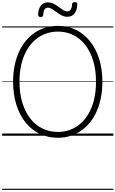

<svg xmlns="http://www.w3.org/2000/svg" viewBox="-20 -1254 1067 1774"><path d="M515 19Q422 19 346 -18Q270 -55 215.5 -123Q161 -191 131 -286.5Q101 -382 101 -499Q101 -576 114.5 -644.5Q128 -713 153.5 -770.5Q179 -828 215.5 -873Q252 -918 298 -950Q344 -982 398.5 -998.5Q453 -1015 515 -1015Q607 -1015 682 -978Q757 -941 811.5 -873Q866 -805 896 -710Q926 -615 926 -499Q926 -421 912.5 -352.5Q899 -284 873.5 -226Q848 -168 811.5 -123Q775 -78 729.5 -46.5Q684 -15 630 2Q576 19 515 19ZM515 -35Q567 -35 613 -49.5Q659 -64 698.5 -92Q738 -120 769 -160Q800 -200 822 -251.5Q844 -303 855.5 -365Q867 -427 867 -499Q867 -606 841.5 -691Q816 -776 769 -837Q722 -898 657.5 -930Q593 -962 515 -962Q463 -962 416.5 -947.5Q370 -933 330 -905Q290 -877 259 -837Q228 -797 205.5 -745.5Q183 -694 171.5 -632Q160 -570 160 -499Q160 -392 186 -306.5Q212 -221 259 -160Q306 -99 371 -67Q436 -35 515 -35ZM355 -1097Q332 -1097 332 -1118Q334 -1172 357.5 -1202Q381 -1232 421 -1232Q451 -1232 475.5 -1219.5Q500 -1207 521.5 -1190.5Q543 -1174 563 -1161.5Q583 -1149 603 -1149Q623 -1149 634 -1166.5Q645 -1184 646 -1215Q648 -1234 670 -1234Q684 -1234 689 -1229.5Q694 -1225 694 -1213Q692 -1159 668.5 -1129Q645 -1099 602 -1099Q574 -1099 549.5 -1112Q525 -1125 503.5 -1141Q482 -1157 462 -1170Q442 -1183 422 -1183Q402 -1183 391.5 -1166.5Q381 -1150 379 -1116Q378 -1106 372.5 -1101.5Q367 -1097 355 -1097ZM0 490H1027V500H0ZM0 -20H1027V0H0ZM0 -505H1027V-500H0ZM0 -1010H1027V-1000H0Z"/></svg>

Font: Playwrite NG Modern Guides
Style: Regular
Weight: 400
Designer: Veronika Burian, José Scaglione
Foundry: TypeTogether
Version: Version 1.003